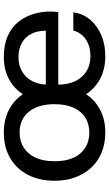

<svg xmlns="http://www.w3.org/2000/svg" viewBox="203 -780 586 1033"><g transform="rotate(-90 496.5 -264.0)"><path d="M299 9Q241 9 193.5 -10Q146 -29 112 -65Q78 -101 59 -151Q40 -201 40 -263Q40 -345 71.5 -406.5Q103 -468 161.5 -502.5Q220 -537 299 -537Q380 -537 439 -499.5Q498 -462 527 -395H485Q512 -461 569.5 -499Q627 -537 706 -537Q772 -537 820 -515.5Q868 -494 898.5 -454Q929 -414 942 -360.5Q955 -307 948 -244H546V-311H877L847 -292Q850 -348 832.5 -384.5Q815 -421 782.5 -439.5Q750 -458 706 -458Q661 -458 627.5 -438.5Q594 -419 575.5 -383Q557 -347 557 -297V-248Q557 -192 576 -152.5Q595 -113 629.5 -92Q664 -71 710 -71Q765 -71 801.5 -96.5Q838 -122 848 -163H946Q939 -111 906.5 -72.5Q874 -34 823.5 -12.5Q773 9 710 9Q629 9 571 -29Q513 -67 486 -132H526Q498 -67 439.5 -29Q381 9 299 9ZM299 -77Q345 -77 379.5 -98.5Q414 -120 433 -162Q452 -204 452 -264Q452 -309 441.5 -343.5Q431 -378 411 -402.5Q391 -427 363 -439.5Q335 -452 299 -452Q253 -452 218.5 -430Q184 -408 164.5 -366.5Q145 -325 145 -263Q145 -219 155.5 -184.5Q166 -150 186.5 -126Q207 -102 235.5 -89.5Q264 -77 299 -77Z"/></g></svg>

Font: Mona Sans ExtraLight Medium
Style: Regular
Weight: 500
Version: Version 2.000